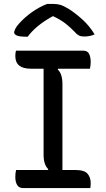

<svg xmlns="http://www.w3.org/2000/svg" viewBox="-20 -958 540 978"><path d="M440 0H98Q77 0 67.5 -15.5Q58 -31 58 -56Q58 -66 59 -75.5Q60 -85 62 -92H224L226 -96Q202 -119 202 -170V-608H137Q58 -608 58 -673Q58 -681 59 -688.5Q60 -696 62 -700H403Q426 -700 434 -683.5Q442 -667 442 -641Q442 -634 441 -625Q440 -616 438 -608H276L274 -604Q298 -582 298 -530V-92H365Q410 -92 426 -73Q442 -54 442 -25Q442 -18 441.5 -12Q441 -6 440 0ZM220 -938H252Q270 -938 286.5 -933.5Q303 -929 331 -912Q364 -891 399.5 -859Q435 -827 462 -783Q439 -772 408 -772Q392 -772 381.5 -777.5Q371 -783 360 -796Q339 -818 315 -837Q291 -856 252 -875H248Q201 -849 170 -822.5Q139 -796 121 -771H115Q80 -771 66 -777Q52 -783 52 -793Q52 -799 58 -811.5Q64 -824 79 -840Q106 -870 142.5 -896Q179 -922 220 -938Z"/></svg>

Font: Recursive Sn Csl St
Style: Regular
Weight: 400
Version: Version 1.079;hotconv 1.0.112;makeotfexe 2.5.65598; ttfautoh